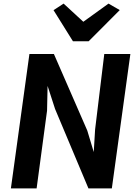

<svg xmlns="http://www.w3.org/2000/svg" viewBox="-20 -1047 758 1067"><path d="M40.5 0 143.5 -747H279.5L465 -321.5L501 -202L508.5 -327.5L559.5 -747H704.5L601.5 0H471.5L286 -441.5L244.5 -569.5L241.5 -432L183.5 0ZM385.5 -817.5 277.5 -990.5 333.5 -1027 443 -926 583 -1027 645.5 -991 472.5 -817.5Z"/></svg>

Font: Merriweather Sans Italic
Style: Bold
Weight: 700
Italic angle: -7.5°
Designer: Eben Sorkin
Foundry: Eben Sorkin
Version: Version 1.008; ttfautohint (v1.7.19-72a1) -l 8 -r 50 -G 200 